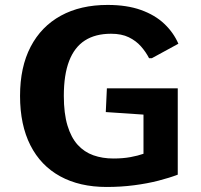

<svg xmlns="http://www.w3.org/2000/svg" viewBox="-20 -741 806 771"><path d="M408.2 9.8Q299.8 9.8 221.7 -33Q143.6 -75.7 102.1 -157.5Q60.5 -239.3 60.5 -356Q60.5 -471.7 103 -553.2Q145.5 -634.8 224.4 -678Q303.2 -721.2 412.1 -721.2Q489.7 -721.2 546.1 -700.9Q602.5 -680.7 639.6 -645.5Q676.8 -610.4 696.3 -565.4L589.8 -507.3H578.6Q565.9 -532.2 546.1 -554.7Q526.4 -577.1 497.3 -591.3Q468.3 -605.5 425.8 -605.5Q362.8 -605.5 320.8 -578.4Q278.8 -551.3 257.6 -496.1Q236.3 -440.9 236.3 -356Q236.3 -285.2 251 -236.8Q265.6 -188.5 292 -159.4Q318.4 -130.4 355 -117.4Q391.6 -104.5 435.1 -104.5Q473.6 -104.5 503.9 -110.1Q534.2 -115.7 556.2 -123.5V-280.8L404.8 -291L409.2 -386.2H693.8V-39.6Q660.6 -26.9 616 -15.4Q571.3 -3.9 518.6 2.9Q465.8 9.8 408.2 9.8Z"/></svg>

Font: Comme
Style: Bold
Weight: 700
Version: Version 1.000;gftools[0.9.27]